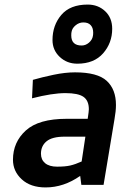

<svg xmlns="http://www.w3.org/2000/svg" viewBox="-20 -801 565 832"><path d="M36.2 0ZM122.5 -455 118.8 -375Q206.2 -397.5 263.8 -397.5Q318.8 -397.5 341.9 -381.2Q365 -365 365 -327.5Q365 -318.8 360 -286.2H268.8Q147.5 -286.2 91.9 -235.6Q36.2 -185 36.2 -108.8Q36.2 -58.8 74.4 -23.8Q112.5 11.2 177.5 11.2Q256.2 11.2 327.5 -38.8L332.5 0H428.8L476.2 -285Q482.5 -320 482.5 -346.2Q482.5 -413.8 442.5 -450.6Q402.5 -487.5 305 -487.5Q262.5 -487.5 211.9 -476.9Q161.2 -466.2 122.5 -455ZM227.5 -78.8Q193.8 -78.8 175.6 -93.8Q157.5 -108.8 157.5 -135Q157.5 -168.8 181.9 -188.8Q206.2 -208.8 260 -208.8H350L333.8 -101.2Q306.2 -88.8 284.4 -83.8Q262.5 -78.8 227.5 -78.8ZM360 -781.2Q283.8 -781.2 245.6 -736.2Q207.5 -691.2 207.5 -627.5Q207.5 -583.8 238.8 -554.4Q270 -525 315 -525Q387.5 -525 426.9 -570Q466.2 -615 466.2 -676.2Q466.2 -723.8 435.6 -752.5Q405 -781.2 360 -781.2ZM383.8 -660Q383.8 -650 382.5 -645Q380 -628.8 365.6 -616.2Q351.2 -603.8 333.8 -603.8Q288.8 -603.8 288.8 -647.5Q288.8 -657.5 290 -662.5Q292.5 -678.8 307.5 -691.2Q322.5 -703.8 341.2 -703.8Q362.5 -703.8 373.1 -691.9Q383.8 -680 383.8 -660Z"/></svg>

Font: Cambay
Style: Bold Italic
Weight: 700
Italic angle: -11°
Designer: Pooja Saxena
Foundry: Pooja Saxena
Version: Version 1.006;PS 001.006;hotconv 1.0.70;makeotf.lib2.5.58329